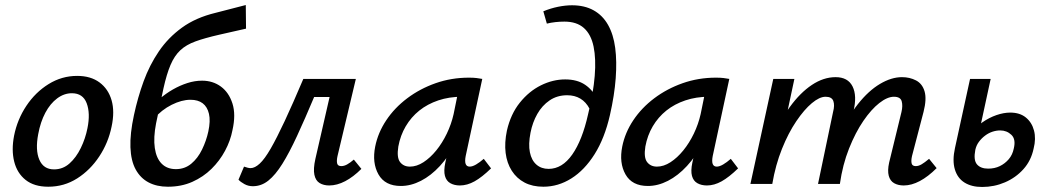

<svg xmlns="http://www.w3.org/2000/svg" viewBox="-20 -732 4173 764"><path d="M172 11Q116 11 82 -16Q48 -43 36.5 -89Q25 -135 36 -192Q49 -257 85 -311Q121 -365 173.5 -397.5Q226 -430 287 -430Q341 -430 376 -404Q411 -378 424 -333Q437 -288 424 -228Q411 -164 375 -109.5Q339 -55 287 -22Q235 11 172 11ZM195 -58Q230 -58 256.5 -81.5Q283 -105 301.5 -143Q320 -181 328 -222Q340 -281 325 -321Q310 -361 266 -361Q235 -361 207.5 -340.5Q180 -320 160.5 -283.5Q141 -247 132 -198Q120 -135 136.5 -96.5Q153 -58 195 -58Z M648 11Q604 11 571.5 -6Q539 -23 520 -57.5Q501 -92 499 -146Q497 -200 513 -274Q528 -344 551.5 -408.5Q575 -473 612 -527.5Q649 -582 704 -622Q759 -662 838 -681L958 -712L959 -618L853 -594Q796 -581 758.5 -567.5Q721 -554 697.5 -532Q674 -510 658.5 -473.5Q643 -437 630.5 -380.5Q618 -324 601 -241Q590 -184 596 -143Q602 -102 623.5 -80.5Q645 -59 680 -59Q715 -59 741 -80.5Q767 -102 784 -137Q801 -172 809 -209Q818 -251 811.5 -279Q805 -307 786.5 -321Q768 -335 738 -335Q703 -335 663 -315Q623 -295 592 -259L568 -292Q590 -317 615 -338.5Q640 -360 668 -376Q696 -392 725.5 -401.5Q755 -411 784 -411Q827 -411 859 -387.5Q891 -364 905 -320Q919 -276 905 -214Q897 -172 875.5 -132Q854 -92 821.5 -60Q789 -28 745.5 -8.5Q702 11 648 11Z M986 9Q968 9 952.5 0.5Q937 -8 929 -17L951 -69Q960 -66 966 -64.5Q972 -63 977 -63Q994 -63 1013.5 -81Q1033 -99 1057 -140.5Q1081 -182 1113 -250.5Q1145 -319 1187 -418H1344L1329 -346H1230Q1193 -258 1162 -191Q1131 -124 1103.5 -80Q1076 -36 1048 -13.5Q1020 9 986 9ZM1290 6Q1268 6 1252 -3.5Q1236 -13 1231 -36.5Q1226 -60 1235 -100L1308 -418H1396L1323 -111Q1319 -93 1321.5 -82Q1324 -71 1338 -71Q1349 -71 1361 -77.5Q1373 -84 1388 -97L1418 -60Q1386 -28 1353.5 -11Q1321 6 1290 6Z M1575 8Q1512 8 1486 -38Q1460 -84 1473 -149Q1484 -204 1517 -253.5Q1550 -303 1600.5 -341Q1651 -379 1713.5 -401Q1776 -423 1846 -423Q1864 -423 1876 -421.5Q1888 -420 1899 -418L1833 -111Q1825 -69 1849 -69Q1860 -69 1874.5 -77.5Q1889 -86 1905 -100L1934 -62Q1898 -27 1868.5 -10.5Q1839 6 1810 6Q1788 6 1772 -3Q1756 -12 1750.5 -32Q1745 -52 1752 -85L1787 -243L1835 -277Q1820 -215 1793 -162.5Q1766 -110 1730.5 -71.5Q1695 -33 1655 -12.5Q1615 8 1575 8ZM1611 -69Q1638 -69 1665 -86.5Q1692 -104 1716 -133.5Q1740 -163 1758 -200.5Q1776 -238 1785 -278L1806 -381L1853 -344Q1845 -346 1836 -346.5Q1827 -347 1818 -347Q1767 -347 1724 -332.5Q1681 -318 1648.5 -292Q1616 -266 1594.5 -229.5Q1573 -193 1565 -149Q1558 -105 1572 -87Q1586 -69 1611 -69Z M2142 11Q2099 11 2067.5 -5.5Q2036 -22 2016.5 -52.5Q1997 -83 1992 -123.5Q1987 -164 1997 -212Q2012 -278 2048.5 -323.5Q2085 -369 2132.5 -392.5Q2180 -416 2229 -416Q2277 -416 2308.5 -394.5Q2340 -373 2355 -338L2326 -299Q2312 -326 2289.5 -339.5Q2267 -353 2237 -353Q2197 -353 2167 -332.5Q2137 -312 2118 -278.5Q2099 -245 2091 -204Q2082 -158 2088.5 -126Q2095 -94 2114.5 -77Q2134 -60 2163 -60Q2217 -60 2257 -117Q2297 -174 2320 -277Q2341 -362 2346.5 -430Q2352 -498 2342 -546.5Q2332 -595 2303.5 -620.5Q2275 -646 2226 -646Q2208 -646 2190 -644Q2172 -642 2156 -638L2142 -687Q2171 -699 2200.5 -705Q2230 -711 2256 -711Q2306 -711 2342 -691Q2378 -671 2399.5 -633Q2421 -595 2428 -541.5Q2435 -488 2430 -420.5Q2425 -353 2407 -274Q2386 -182 2346 -118.5Q2306 -55 2253.5 -22Q2201 11 2142 11Z M2558 8Q2495 8 2469 -38Q2443 -84 2456 -149Q2467 -204 2500 -253.5Q2533 -303 2583.5 -341Q2634 -379 2696.5 -401Q2759 -423 2829 -423Q2847 -423 2859 -421.5Q2871 -420 2882 -418L2816 -111Q2808 -69 2832 -69Q2843 -69 2857.5 -77.5Q2872 -86 2888 -100L2917 -62Q2881 -27 2851.5 -10.5Q2822 6 2793 6Q2771 6 2755 -3Q2739 -12 2733.5 -32Q2728 -52 2735 -85L2770 -243L2818 -277Q2803 -215 2776 -162.5Q2749 -110 2713.5 -71.5Q2678 -33 2638 -12.5Q2598 8 2558 8ZM2594 -69Q2621 -69 2648 -86.5Q2675 -104 2699 -133.5Q2723 -163 2741 -200.5Q2759 -238 2768 -278L2789 -381L2836 -344Q2828 -346 2819 -346.5Q2810 -347 2801 -347Q2750 -347 2707 -332.5Q2664 -318 2631.5 -292Q2599 -266 2577.5 -229.5Q2556 -193 2548 -149Q2541 -105 2555 -87Q2569 -69 2594 -69Z M3576 6Q3554 6 3538 -3Q3522 -12 3516.5 -32.5Q3511 -53 3518 -85L3567 -286Q3573 -311 3568 -329Q3563 -347 3537 -347Q3511 -347 3479 -322Q3447 -297 3415.5 -251Q3384 -205 3358.5 -141Q3333 -77 3322 0H3260Q3282 -105 3317 -185Q3352 -265 3394 -318Q3436 -371 3481.5 -398Q3527 -425 3569 -425Q3600 -425 3625 -412Q3650 -399 3659 -368.5Q3668 -338 3655 -287L3609 -111Q3605 -93 3607.5 -82Q3610 -71 3624 -71Q3635 -71 3647 -78Q3659 -85 3677 -100L3707 -63Q3673 -29 3640 -11.5Q3607 6 3576 6ZM2966 0 3057 -418H3141L3052 0ZM2998 0Q3018 -94 3050 -172Q3082 -250 3123 -306.5Q3164 -363 3210.5 -394Q3257 -425 3305 -425Q3354 -425 3372.5 -388Q3391 -351 3376 -289L3308 0H3235L3295 -287Q3302 -313 3296 -330Q3290 -347 3265 -347Q3241 -347 3210.5 -321.5Q3180 -296 3148.5 -249.5Q3117 -203 3091.5 -139.5Q3066 -76 3053 0Z M3888 12Q3846 12 3818 -5.5Q3790 -23 3779.5 -58Q3769 -93 3780 -143L3840 -418H3922L3861 -136Q3853 -95 3867.5 -78Q3882 -61 3912 -61Q3938 -61 3958.5 -71Q3979 -81 3994 -98.5Q4009 -116 4014 -141Q4023 -178 4004.5 -195.5Q3986 -213 3960 -213Q3945 -213 3929.5 -208Q3914 -203 3900 -192.5Q3886 -182 3875.5 -168Q3865 -154 3861 -136H3808Q3820 -171 3841.5 -199Q3863 -227 3889.5 -245.5Q3916 -264 3945 -274Q3974 -284 4000 -284Q4038 -284 4062 -264.5Q4086 -245 4094.5 -212.5Q4103 -180 4093 -141Q4083 -93 4052.5 -59Q4022 -25 3979 -6.5Q3936 12 3888 12Z"/></svg>

Font: Ysabeau Infant SemiBold
Style: Italic
Weight: 600
Italic angle: -12°
Designer: Christian Thalmann (Catharsis Fonts)
Version: Version 2.002; featfreeze: ss01,ss02,lnum